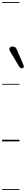

<svg xmlns="http://www.w3.org/2000/svg" viewBox="-25 -1349 247 1832"><path d="M155.5 -717.5 71 -859.5Q63 -874 64.5 -884Q66 -894 74.2 -899.5Q82.5 -905 93 -905.5Q104.5 -905.5 116 -900.2Q127.5 -895 133 -882L196.5 -734.5Q201 -724.5 201.8 -717.8Q202.5 -711 200.2 -706.8Q198 -702.5 192.5 -699.5Q184.5 -695 174.2 -698.5Q164 -702 155.5 -717.5ZM155.5 -717.5 71 -859.5Q63 -874 64.5 -884Q66 -894 74.2 -899.5Q82.5 -905 93 -905.5Q104.5 -905.5 116 -900.2Q127.5 -895 133 -882L196.5 -734.5Q201 -724.5 201.8 -717.8Q202.5 -711 200.2 -706.8Q198 -702.5 192.5 -699.5Q184.5 -695 174.2 -698.5Q164 -702 155.5 -717.5ZM-5 455H160.5V463H-5ZM-5 -16H160.5V0H-5ZM-5 -549H160.5V-541H-5ZM-5 -1329H160.5V-1321H-5Z"/></svg>

Font: Edu SA Dotted Guide
Style: Regular
Weight: 400
Designer: Tina and Corey Anderson, Eben Sorkin, Mirko Velimirovic
Foundry: Google for Education
Version: Version 2.000